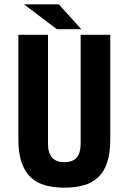

<svg xmlns="http://www.w3.org/2000/svg" viewBox="-20 -861 595 888"><path d="M243 -726 91 -841H252L356 -726ZM490 -215Q490 -153 476 -110.5Q462 -68 435 -42Q408 -16 368.5 -4.5Q329 7 278 7Q227 7 187.5 -4.5Q148 -16 121 -42Q94 -68 79.5 -110.5Q65 -153 65 -215V-700H202V-196Q202 -111 278 -111Q317 -111 335 -132.5Q353 -154 353 -196V-700H490Z"/></svg>

Font: Share
Style: Bold
Weight: 700
Designer: Ralph du Carrois
Version: Version 1.002